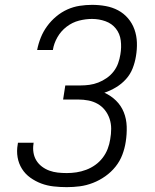

<svg xmlns="http://www.w3.org/2000/svg" viewBox="-20 -763 640 791"><path d="M255 8Q228 8 201 5Q174 2 150 -7Q126 -16 105 -31Q84 -46 70.5 -67.5Q57 -89 52.5 -115Q48 -141 53 -168Q53 -170 53.5 -171.5Q54 -173 54 -175H119Q118 -174 118 -172.5Q118 -171 118 -170Q115 -152 118 -134Q121 -116 130 -101.5Q139 -87 153 -76.5Q167 -66 183.5 -60Q200 -54 218 -52Q236 -50 255 -50Q275 -50 295 -53Q315 -56 335 -63.5Q355 -71 372.5 -83.5Q390 -96 403 -113Q416 -130 423.5 -149.5Q431 -169 434 -189Q438 -211 438 -232.5Q438 -254 431.5 -273.5Q425 -293 412.5 -309Q400 -325 382.5 -335Q365 -345 344.5 -349Q324 -353 302 -353H240L249 -411H312Q330 -411 348.5 -413.5Q367 -416 385 -423Q403 -430 419.5 -441.5Q436 -453 448 -468.5Q460 -484 466.5 -502Q473 -520 476 -539Q481 -568 477.5 -596Q474 -624 457.5 -645Q441 -666 414.5 -675.5Q388 -685 359 -685Q333 -685 305.5 -678Q278 -671 254.5 -653Q231 -635 216.5 -609.5Q202 -584 198 -558Q198 -558 198 -557.5Q198 -557 198 -557H133Q133 -557 133 -557Q133 -557 133 -557Q138 -583 148 -608Q158 -633 174 -655Q190 -677 211.5 -695Q233 -713 257.5 -724Q282 -735 308 -739Q334 -743 359 -743Q388 -743 415.5 -738Q443 -733 466.5 -720.5Q490 -708 507.5 -687.5Q525 -667 534 -641.5Q543 -616 544 -588Q545 -560 540 -531Q536 -506 526.5 -481.5Q517 -457 499 -437Q481 -417 457.5 -403Q434 -389 410 -381Q437 -369 458 -348.5Q479 -328 490 -300.5Q501 -273 502 -241.5Q503 -210 498 -179Q494 -152 484 -125.5Q474 -99 456 -76.5Q438 -54 414 -37Q390 -20 363 -9.5Q336 1 309 4.5Q282 8 255 8Z"/></svg>

Font: Iosevka SS04 Light Extended
Style: Italic
Weight: 300
Width: 7
Italic angle: -9°
Monospace: yes
Designer: Belleve Invis
Foundry: Belleve Invis
Version: Version 19.0.0; ttfautohint (v1.8.4)